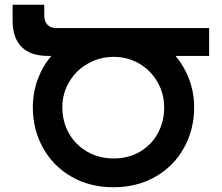

<svg xmlns="http://www.w3.org/2000/svg" viewBox="-20 -777 932 807"><path d="M859 -542H718Q755 -498 775.5 -442.5Q796 -387 796 -326Q796 -232 753 -155Q710 -78 633 -34Q556 10 457 10Q358 10 281 -34Q204 -78 161 -155Q118 -232 118 -326Q118 -388 138.5 -443.5Q159 -499 196 -542H181Q109 -542 71 -579.5Q33 -617 33 -691V-757H166V-712Q166 -687 179.5 -673Q193 -659 218 -659H859ZM670 -326Q670 -384 641.5 -433Q613 -482 564.5 -510Q516 -538 458 -538Q400 -538 350 -510Q300 -482 271 -433Q242 -384 242 -326Q242 -266 269.5 -217Q297 -168 346.5 -139.5Q396 -111 458 -111Q520 -111 568.5 -139.5Q617 -168 643.5 -217Q670 -266 670 -326Z"/></svg>

Font: Montserrat arm2 Medium
Style: Regular
Weight: 500
Designer: Julieta Ulanovsky
Foundry: Julieta Ulanovsky
Version: Version 6.000